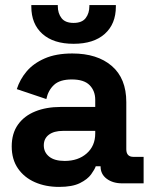

<svg xmlns="http://www.w3.org/2000/svg" viewBox="-20 -720 594 754"><path d="M26 -145Q26 -196 50.5 -230.5Q75 -265 118.5 -282.5Q162 -300 218 -300H354V-328Q354 -363 332 -385.5Q310 -408 262 -408Q215 -408 192 -386.5Q169 -365 162 -331L46 -370Q58 -408 84.5 -439.5Q111 -471 155.5 -490.5Q200 -510 264 -510Q362 -510 419 -461Q476 -412 476 -319V-134Q476 -104 504 -104H544V0H460Q423 0 399 -18Q375 -36 375 -66V-67H356Q352 -55 338 -35.5Q324 -16 294 -1Q264 14 212 14Q159 14 117 -4.5Q75 -23 50.5 -58.5Q26 -94 26 -145ZM354 -196V-206H227Q192 -206 172 -191Q152 -176 152 -149Q152 -122 173 -105Q194 -88 234 -88Q287 -88 320.5 -117.5Q354 -147 354 -196ZM103 -694V-700H207V-696Q207 -668 221.5 -649Q236 -630 269 -630Q302 -630 316.5 -649Q331 -668 331 -696V-700H435V-694Q435 -626 391.5 -587Q348 -548 269 -548Q190 -548 146.5 -587Q103 -626 103 -694Z"/></svg>

Font: Space Grotesk Frontify
Style: Bold
Weight: 700
Designer: Florian Karsten
Version: Version 2.000